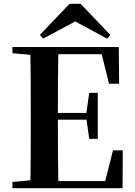

<svg xmlns="http://www.w3.org/2000/svg" viewBox="-20 -987 706 1007"><path d="M402.8 -967 558.4 -803.8 542.5 -784.1 334.4 -896.1H414.5L205.8 -784.1L189.1 -803.8L344.7 -967ZM45.1 0V-32.6L198.2 -47.3H212.6V0ZM138.6 0Q140.6 -85.2 141 -171.8Q141.4 -258.5 141.4 -346.1V-393.6Q141.4 -481.3 141 -567.7Q140.6 -654.1 138.6 -740.5H286.3Q284.6 -655.6 284.1 -567.7Q283.6 -479.8 283.6 -387.2V-359.2Q283.6 -263 284.1 -174.8Q284.6 -86.6 286.3 0ZM212.6 0V-37.4H595.3L523.6 -3.7L572.5 -198.6H623.9L622.9 0ZM212.6 -359.5V-394.7H458.6V-359.5ZM447.8 -258.7 432.6 -369.7V-390.7L447.8 -500.1H492.7V-258.7ZM45.1 -707.9V-740.5H212.6V-694.2H198.2ZM551.8 -548 504.4 -738.1 574.9 -702.9H212.6V-740.5H603L604.7 -548Z"/></svg>

Font: Early Summer Mincho VF
Style: Regular
Weight: 250
Designer: GuiWonder
Version: Version 1.002